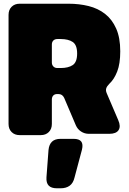

<svg xmlns="http://www.w3.org/2000/svg" viewBox="-20 -720 693 1033"><path d="M199 7Q226 7 242.5 -9.5Q259 -26 259 -53V-184Q259 -198 266.5 -206Q274 -214 288 -214H294Q305 -214 312.5 -209Q320 -204 325 -194L388 -46Q397 -25 416 -12.5Q435 0 458 0H568Q605 0 618 -20Q631 -40 616 -74L554 -219Q548 -233 551.5 -244.5Q555 -256 569 -270Q594 -293 610.5 -335Q627 -377 627 -444Q627 -517 605 -566.5Q583 -616 545 -645.5Q507 -675 456.5 -687.5Q406 -700 349 -700H86Q59 -700 42.5 -683.5Q26 -667 26 -640V-53Q26 -26 42.5 -9.5Q59 7 86 7ZM289 -354Q275 -354 267 -362.5Q259 -371 259 -384V-480Q259 -494 267 -502Q275 -510 289 -510H306Q348 -510 371.5 -494Q395 -478 395 -432Q395 -386 371.5 -370Q348 -354 306 -354ZM306 293Q336 293 355 279Q374 265 381 235L421 85Q428 56 417 41.5Q406 27 376 27H306Q276 27 260 42Q244 57 241 87L230 234Q228 264 242 278.5Q256 293 286 293Z"/></svg>

Font: Bolota
Style: Bold
Weight: 240
Designer: Gabriel Pang
Version: Version 1.000